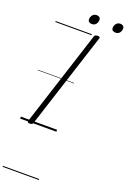

<svg xmlns="http://www.w3.org/2000/svg" viewBox="-297 -1285 1236 1869"><g transform="rotate(20 321.0 -350.5)"><path d="M104 14Q90 14 84 9Q78 4 81 -6L400 -996Q404 -1006 411 -1010.5Q418 -1015 433 -1015Q448 -1015 454 -1010.5Q460 -1006 456 -995L137 -5Q134 4 127 9Q120 14 104 14ZM339 -1103Q322 -1103 310.5 -1111.5Q299 -1120 299 -1138Q299 -1162 314 -1181.5Q329 -1201 357 -1201Q374 -1201 385.5 -1192Q397 -1183 397 -1165Q397 -1141 382.5 -1122Q368 -1103 339 -1103ZM585 -1103Q567 -1103 555.5 -1111.5Q544 -1120 544 -1138Q544 -1162 559.5 -1181.5Q575 -1201 602 -1201Q619 -1201 630.5 -1192Q642 -1183 642 -1165Q642 -1141 627.5 -1122Q613 -1103 585 -1103ZM0 490H375V500H0ZM0 -20H375V0H0ZM0 -505H375V-500H0ZM0 -1010H375V-1000H0Z"/></g></svg>

Font: Playwrite RO Guides
Style: Regular
Weight: 400
Designer: Veronika Burian, José Scaglione
Foundry: TypeTogether
Version: Version 1.003